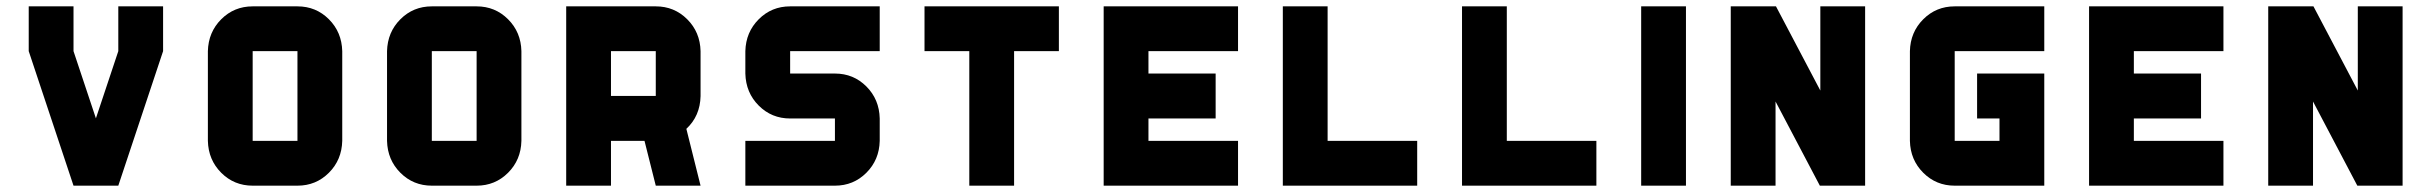

<svg xmlns="http://www.w3.org/2000/svg" viewBox="-20 -587 7686 607"><path d="M354 -566.9H495.6V-425.3L354 0H212.4L70.8 -425.3V-566.9H212.4V-425.3L283.2 -212.9L354 -425.3Z M920.4 -141.6V-425.3H778.8V-141.6ZM1062 -141.6Q1060.5 -81.5 1019.8 -40.8Q979 0 920.4 0H778.8Q720.2 0 679.4 -40.8Q638.7 -81.5 637.2 -141.6V-425.3Q638.7 -485.4 679.4 -526.1Q720.2 -566.9 778.8 -566.9H920.4Q979 -566.9 1019.8 -526.1Q1060.5 -485.4 1062 -425.3Z M1486.8 -141.6V-425.3H1345.2V-141.6ZM1628.4 -141.6Q1627 -81.5 1586.2 -40.8Q1545.4 0 1486.8 0H1345.2Q1286.6 0 1245.8 -40.8Q1205.1 -81.5 1203.6 -141.6V-425.3Q1205.1 -485.4 1245.8 -526.1Q1286.6 -566.9 1345.2 -566.9H1486.8Q1545.4 -566.9 1586.2 -526.1Q1627 -485.4 1628.4 -425.3Z M2053.2 -283.7V-425.3H1911.6V-283.7ZM2053.2 -566.9Q2111.8 -566.9 2152.6 -526.1Q2193.4 -485.4 2194.8 -425.3V-283.2Q2193.4 -220.2 2149.9 -179.7L2194.8 0H2053.2L2017.6 -141.6H1911.6V0H1770V-566.9Z M2761.2 -425.3H2478V-354.5H2619.6Q2678.2 -354.5 2719 -313.7Q2759.8 -272.9 2761.2 -212.4V-141.6Q2759.8 -81.5 2719 -40.8Q2678.2 0 2619.6 0H2336.4V-141.6H2619.6V-212.4H2478Q2419.4 -212.4 2378.7 -253.2Q2337.9 -293.9 2336.4 -354.5V-425.3Q2337.9 -485.4 2378.7 -526.1Q2419.4 -566.9 2478 -566.9H2761.2Z M2902.8 -566.9H3327.6V-425.3H3186V0H3044.4V-425.3H2902.8Z M3894 -425.3H3610.8V-354.5H3823.2V-212.4H3610.8V-141.6H3894V0H3469.2V-566.9H3894Z M4177.2 -141.6H4460.4V0H4035.6V-566.9H4177.2Z M4743.7 -141.6H5026.9V0H4602.1V-566.9H4743.7Z M5168.5 -566.9H5310.1V0H5168.5Z M5734.9 -566.9H5876.5V0H5733.4L5593.3 -266.1V0H5451.7V-566.9H5594.7L5734.9 -300.8Z M6159.7 -425.3V-141.6H6301.3V-212.4H6230.5V-354.5H6442.9V0H6159.7Q6101.1 0 6060.3 -40.8Q6019.5 -81.5 6018.1 -141.6V-425.3Q6019.5 -485.4 6060.3 -526.1Q6101.1 -566.9 6159.7 -566.9H6442.9V-425.3Z M7009.3 -425.3H6726.1V-354.5H6938.5V-212.4H6726.1V-141.6H7009.3V0H6584.5V-566.9H7009.3Z M7434.1 -566.9H7575.7V0H7432.6L7292.5 -266.1V0H7150.9V-566.9H7293.9L7434.1 -300.8Z"/></svg>

Font: Blazma
Style: Regular
Weight: 400
Designer: GGBotNet
Version: 1.00